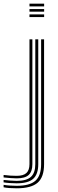

<svg xmlns="http://www.w3.org/2000/svg" viewBox="-102 -813 315 1039"><path d="M57.5 -778.5V-793H136.8V-778.5ZM57.5 -720.8V-735.2H136.8V-720.8ZM57.5 -749.8V-764H136.8V-749.8ZM-11.8 206Q-30.2 206 -50.6 204.6Q-71 203.2 -82.5 200.5V187.2Q-69.2 189.8 -48.9 191.1Q-28.5 192.5 -11.8 192.5Q58.8 192.5 89.6 165.1Q120.5 137.8 120.5 75.5V-600H136.5V75.5Q136.5 145.2 101.8 175.6Q67 206 -11.8 206ZM-11.8 179Q-28.5 179 -48.6 177.6Q-68.8 176.2 -82.5 173.8V160.8Q-67.5 162.5 -47.5 164.1Q-27.5 165.8 -11.8 165.8Q41.8 165.8 65.4 144.1Q89 122.5 89 75.2V-600H105V75.2Q105 130.2 77.6 154.6Q50.2 179 -11.8 179ZM-11.8 152.2Q-26.2 152.2 -46.1 150.6Q-66 149 -82.5 147.2V133.8Q-65.5 136.2 -45.5 137.4Q-25.5 138.5 -11.8 138.5Q25 138.5 41.2 123Q57.5 107.5 57.5 75.2V-600H73.2V75.2Q73.2 115 53.4 133.6Q33.5 152.2 -11.8 152.2Z"/></svg>

Font: Big Shoulders Inline Text Thin
Style: Regular
Weight: 400
Version: Version 2.002